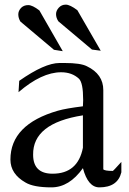

<svg xmlns="http://www.w3.org/2000/svg" viewBox="-20 -797 555 829"><path d="M150 -752Q120 -775 102 -775Q83 -775 71 -763Q59 -750 59 -735Q59 -719 68 -704L213 -582L251 -576Q150 -752 150 -752ZM314 -753Q282 -777 264 -777Q246 -777 234 -764Q222 -751 222 -736Q222 -720 232 -705L377 -583L415 -578ZM338 -159Q316 -47 207 -47Q123 -47 123 -129Q121 -265 338 -299ZM244 -485Q291 -485 321 -457Q339 -439 339 -367Q339 -365 339 -362L338 -338Q265 -329 230 -319Q25 -260 25 -108Q25 -46 90 -9Q125 12 202 12Q279 12 338 -71Q360 12 409 12Q488 12 504 -53V-98Q469 -59 467 -59Q432 -59 426 -66V-408Q426 -477 355 -511Q328 -525 259 -525H237Q173 -525 63 -448L60 -399Q160 -485 244 -485Z"/></svg>

Font: Sawarabi Mincho
Style: Regular
Weight: 400
Version: Version 1.082; ttfautohint (v1.8.4.7-5d5b)